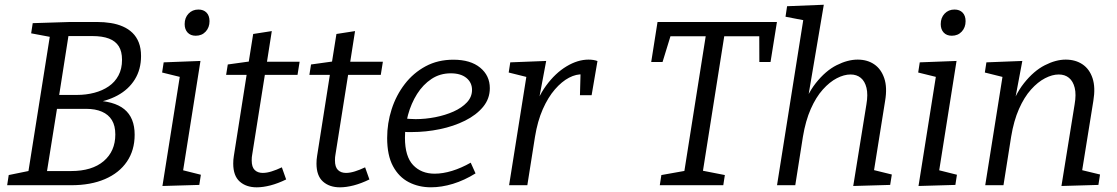

<svg xmlns="http://www.w3.org/2000/svg" viewBox="-20 -792 4776 821"><path d="M372.3 -350.6 376.7 -362.4Q467.4 -361 511.6 -324.9Q555.8 -288.7 555.8 -216Q555.8 -149.4 522.6 -100.8Q489.5 -52.3 428.8 -26.2Q368.1 0 284.7 0H10.6L17.3 -43.5L113.9 -63.2L99.9 -49.2L194.8 -647.2L205.2 -632.2L113.2 -649.5L119.9 -693L279.5 -698H395.4Q425.7 -698 453.7 -693.5Q481.7 -689.1 505.4 -678.7Q529.1 -668.4 546.4 -651.6Q563.8 -634.7 573.5 -610.1Q583.1 -585.4 583.1 -552.3Q583.1 -495.3 556.6 -452.5Q530.1 -409.6 482.4 -383.8Q434.7 -358 372.3 -350.6ZM374.3 -637.8H257.5L274.8 -651.8L230.5 -369.4L219.5 -386.1H309Q348.3 -386.1 383.2 -395.3Q418.2 -404.4 444.8 -422.7Q471.5 -441 486.6 -469.3Q501.8 -497.6 501.8 -536.3Q501.8 -571.9 488 -594Q474.1 -616.2 446 -627Q417.9 -637.8 374.3 -637.8ZM284 -60.6Q373.6 -60.6 423.4 -103Q473.1 -145.5 473.1 -217Q473.1 -254.4 458.5 -278.3Q443.8 -302.3 415.8 -314.4Q387.9 -326.6 348 -326.6H209.5L226.9 -347L178.6 -45.2L162.8 -60.6Z M674.6 3.3 754.9 -502.7 783.3 -454.8 673.2 -481.9 679.9 -525.4 837.2 -531.4 756.9 -24.7 730.8 -71.9 838.9 -44.8 832.2 -1.3ZM817 -639.2Q795 -639.2 782.3 -652.7Q769.6 -666.3 769.6 -689Q769.6 -716.1 786.1 -733.6Q802.7 -751.2 828.4 -751.2Q850.5 -751.2 863.2 -738Q875.9 -724.8 875.9 -701.4Q875.9 -674.6 859.5 -656.9Q843.1 -639.2 817 -639.2Z M1203.6 -24.7Q1168.9 -7.7 1136.7 0.7Q1104.5 9 1077.8 9Q1032.7 9 1005 -15.7Q977.3 -40.4 977.3 -92.5Q977.3 -101.5 977.9 -109Q978.6 -116.5 979.9 -124.9L1036.5 -484.5L1045.9 -471.8H946.9L954 -516.3L1057.9 -530.7L1041.6 -515L1062.6 -646.7L1142.2 -659.1L1119.6 -515L1111.5 -528H1261.2L1252.2 -471.8H1100.8L1114.5 -484.5L1058.3 -130.2Q1057.3 -126.2 1056.8 -119.7Q1056.3 -113.2 1056.3 -106.2Q1056.3 -77.5 1069.1 -65.1Q1081.9 -52.6 1103.6 -52.6Q1120.9 -52.6 1141.5 -59.1Q1162.2 -65.5 1185.2 -76.5Z M1559.6 -24.7Q1524.9 -7.7 1492.7 0.7Q1460.5 9 1433.8 9Q1388.7 9 1361 -15.7Q1333.3 -40.4 1333.3 -92.5Q1333.3 -101.5 1333.9 -109Q1334.6 -116.5 1335.9 -124.9L1392.5 -484.5L1401.9 -471.8H1302.9L1310 -516.3L1413.9 -530.7L1397.6 -515L1418.6 -646.7L1498.2 -659.1L1475.6 -515L1467.5 -528H1617.2L1608.2 -471.8H1456.8L1470.5 -484.5L1414.3 -130.2Q1413.3 -126.2 1412.8 -119.7Q1412.3 -113.2 1412.3 -106.2Q1412.3 -77.5 1425.1 -65.1Q1437.9 -52.6 1459.6 -52.6Q1476.9 -52.6 1497.5 -59.1Q1518.2 -65.5 1541.2 -76.5Z M1822.9 8.9Q1770.3 8.9 1727.8 -13.1Q1685.3 -35.1 1660.4 -81.5Q1635.5 -128 1635.5 -201.8Q1635.5 -265.3 1654.7 -325Q1673.9 -384.7 1710.8 -432.6Q1747.6 -480.4 1800 -508.6Q1852.4 -536.7 1918.5 -536.7Q1991.9 -536.7 2033.2 -502.7Q2074.5 -468.7 2074.5 -415Q2074.5 -369.8 2045.7 -335Q2016.8 -300.1 1968.4 -276Q1919.9 -251.8 1860.6 -239.6Q1801.4 -227.3 1740.5 -227.3Q1730.4 -227.3 1720.9 -227.4Q1711.5 -227.6 1702 -228.6L1707.4 -285.6Q1719.2 -284.6 1731.7 -283.6Q1744.2 -282.6 1757.2 -282.6Q1798.7 -282.6 1841.4 -290.9Q1884.1 -299.3 1919.5 -315.1Q1954.9 -331 1976.6 -354.2Q1998.4 -377.5 1998.4 -407.5Q1998.4 -439 1974.3 -458.8Q1950.1 -478.5 1907.5 -478.5Q1861.4 -478.5 1825.1 -454.4Q1788.8 -430.3 1763.4 -390.1Q1738.1 -349.8 1724.8 -301Q1711.6 -252.3 1711.6 -203Q1711.6 -123 1746.5 -86.1Q1781.4 -49.3 1838.7 -49.3Q1873.7 -49.3 1913.1 -61.4Q1952.5 -73.5 1992.8 -96.4L2013.4 -50.6Q1965.8 -21 1917 -6Q1868.2 8.9 1822.9 8.9Z M2156.9 0 2236.9 -502.7 2264 -454.8 2155.2 -481.9 2161.9 -525.4 2315.5 -531.4 2278.5 -334.5 2255.1 -296Q2275.8 -372 2315.1 -425.7Q2354.4 -479.4 2402.4 -508.2Q2450.4 -537.1 2496.5 -537.1Q2518.5 -537.1 2534.8 -531L2509.8 -384.9H2459.9L2462.6 -483.8L2473 -473.8Q2444.6 -476.1 2413.3 -459.8Q2382.1 -443.5 2352.8 -409.7Q2323.5 -375.9 2301 -325.1Q2278.6 -274.3 2267.6 -206.8L2234.9 0Z M2801.3 0 2808 -43.5 2918.6 -63.2 2904.6 -49.2 2999.9 -651.5 3014.9 -636.8H2830.4L2852.2 -654.2L2813.1 -526.9H2764.6L2791.6 -698H3302.2L3274.8 -526.9H3227L3226.6 -651.5L3243.3 -636.8H3058.5L3079.2 -651.5L2983.9 -49.2L2977.3 -63.5L3079.5 -43.5L3072.8 0Z M3628.5 3.3 3684.8 -345.6Q3692.1 -388.2 3685.1 -416.5Q3678.2 -444.8 3660.7 -459.1Q3643.2 -473.5 3616.9 -473.5Q3589.3 -473.5 3558.3 -457.5Q3527.4 -441.5 3498.3 -409Q3469.2 -376.6 3446.9 -326.1Q3424.6 -275.7 3413.2 -206.8L3380.6 0H3302.6L3416.9 -719.9L3428.2 -703.2L3338.9 -720.5L3345.6 -765.4L3502.6 -771.7L3428.6 -334.5L3400.1 -296.6Q3426.7 -384 3468.4 -436.7Q3510.1 -489.4 3557.4 -513.2Q3604.7 -537.1 3647.4 -537.1Q3688.8 -537.1 3718.3 -516.9Q3747.8 -496.7 3761.1 -457.5Q3774.5 -418.3 3764.8 -360.7L3714.8 -47.8L3683.3 -72.9L3793.5 -45.8L3786.4 -1.3Z M3907.6 3.3 3987.9 -502.7 4016.3 -454.8 3906.2 -481.9 3912.9 -525.4 4070.2 -531.4 3989.9 -24.7 3963.8 -71.9 4071.9 -44.8 4065.2 -1.3ZM4050 -639.2Q4028 -639.2 4015.3 -652.7Q4002.6 -666.3 4002.6 -689Q4002.6 -716.1 4019.1 -733.6Q4035.7 -751.2 4061.4 -751.2Q4083.5 -751.2 4096.2 -738Q4108.9 -724.8 4108.9 -701.4Q4108.9 -674.6 4092.5 -656.9Q4076.1 -639.2 4050 -639.2Z M4518.8 3.3 4575.1 -345.6Q4582.5 -388.2 4575.5 -416.5Q4568.5 -444.8 4551 -459.1Q4533.6 -473.5 4507.3 -473.5Q4479.6 -473.5 4448.7 -457.5Q4417.7 -441.5 4388.6 -409Q4359.5 -376.6 4337.2 -326.1Q4314.9 -275.7 4303.6 -206.8L4270.9 0H4192.9L4272.9 -502.7L4300 -454.8L4191.2 -481.9L4197.9 -525.4L4351.5 -531.4L4314.5 -334.5L4290.4 -296.6Q4316.7 -383.7 4358.6 -436.3Q4400.4 -489 4447.6 -513Q4494.8 -537.1 4536.8 -537.1Q4578.8 -537.1 4608.8 -516.9Q4638.8 -496.7 4651.8 -457.5Q4664.8 -418.3 4655.2 -360.7L4604.5 -45.8L4571.7 -72.9L4683.8 -45.8L4676.8 -1.3Z"/></svg>

Font: Bitter Thin
Style: Italic
Weight: 100
Italic angle: -9°
Designer: Sol Matas, and Bitter project Authors
Foundry: Sol Matas
Version: Version 2.002